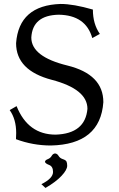

<svg xmlns="http://www.w3.org/2000/svg" viewBox="-20 -723 599 967"><path d="M236.3 9.8Q145.5 9.8 60.5 -22Q61.5 -33.2 61.5 -53.2Q61.5 -122.6 28.8 -168.5L63.5 -188.5Q121.1 -44.9 260.3 -44.9Q409.2 -49.8 420.4 -174.8Q420.4 -273.9 240.7 -321Q61 -368.2 61 -505.4Q75.2 -696.3 285.2 -703.1Q350.1 -703.1 447.8 -674.8Q447.8 -602.1 482.9 -552.2L444.8 -531.2Q412.1 -647 275.4 -648.9Q143.6 -646 137.7 -533.7Q137.7 -437.5 319.1 -393.1Q500.5 -348.6 500.5 -208.5Q485.4 4.4 236.3 9.8ZM209 223.6 188.5 204.6Q247.1 175.3 247.1 143.1Q247.1 115.2 227.3 107.7Q207.5 100.1 206.5 91.8Q207.5 83.5 220.5 78.6Q233.4 73.7 240 62.3Q246.6 50.8 257.3 49.8Q268.6 50.8 275.1 62.3Q281.7 73.7 296.9 78.6Q312 83.5 315.2 91.3Q318.4 99.1 318.4 111.8Q318.4 132.3 289.8 162.8Q261.2 193.4 209 223.6Z"/></svg>

Font: Kelvinch
Style: Regular
Weight: 400
Designer: Paul James MIller
Foundry: High-Logic / Made with FontCreator
Version: Version 3.30 September 23, 2016